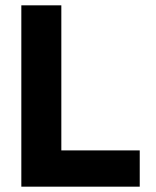

<svg xmlns="http://www.w3.org/2000/svg" viewBox="-20 -700 584 720"><path d="M60 0V-680H210V-136H504V0Z"/></svg>

Font: Teachers
Style: Bold
Weight: 700
Designer: Alfredo Marco Pradil, Chank Diesel
Version: Version 1.001